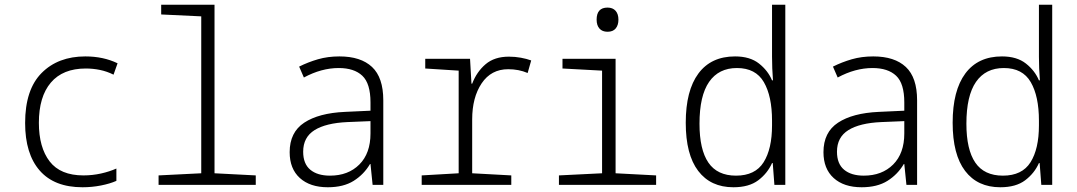

<svg xmlns="http://www.w3.org/2000/svg" viewBox="-20 -780 4544 810"><path d="M328 10Q209 10 147.5 -60.5Q86 -131 86 -261Q86 -402 155.5 -472Q225 -542 340 -542Q416 -542 476 -513L459 -465Q431 -479 401.5 -485Q372 -491 342 -491Q245 -491 194.5 -431.5Q144 -372 144 -262Q144 -158 189.5 -99Q235 -40 332 -40Q370 -40 406 -48Q442 -56 471 -69V-17Q444 -5 406 2.5Q368 10 328 10Z M649 0V-40L829 -49V-711L660 -719V-760H885V-49L1059 -40V0Z M1363 10Q1288 10 1245 -29Q1202 -68 1202 -138Q1202 -222 1263.5 -262.5Q1325 -303 1435 -308L1543 -313V-348Q1543 -428 1508.5 -460.5Q1474 -493 1409 -493Q1336 -493 1262 -453L1242 -499Q1280 -518 1321.5 -530Q1363 -542 1412 -542Q1502 -542 1549.5 -497.5Q1597 -453 1597 -357V0H1552L1543 -88H1541Q1515 -44 1472 -17Q1429 10 1363 10ZM1372 -39Q1449 -39 1496 -86Q1543 -133 1543 -217V-269L1446 -265Q1355 -261 1307 -231Q1259 -201 1259 -140Q1259 -89 1289 -64Q1319 -39 1372 -39Z M1759 0V-40L1915 -49V-482L1774 -491V-532H1963L1969 -427H1972Q1991 -477 2028.5 -509Q2066 -541 2127 -541Q2153 -541 2177.5 -536.5Q2202 -532 2221 -525L2206 -472Q2169 -488 2124 -488Q2052 -488 2012 -428.5Q1972 -369 1972 -276V-49L2137 -40V0Z M2543 -646Q2521 -646 2509 -659.5Q2497 -673 2497 -697Q2497 -748 2543 -748Q2565 -748 2577 -734.5Q2589 -721 2589 -697Q2589 -674 2577.5 -660Q2566 -646 2543 -646ZM2338 0V-40L2520 -49V-482L2353 -491V-532H2577V-49L2748 -40V0Z M3074 10Q2978 10 2925.5 -59Q2873 -128 2873 -262Q2873 -398 2926.5 -470Q2980 -542 3081 -542Q3144 -542 3182 -512Q3220 -482 3237 -441H3241Q3237 -492 3237 -541V-760H3293V0H3247L3240 -92H3237Q3218 -49 3179 -19.5Q3140 10 3074 10ZM3085 -39Q3166 -39 3201.5 -95.5Q3237 -152 3237 -251V-271Q3237 -374 3202.5 -433.5Q3168 -493 3089 -493Q3012 -493 2971.5 -434.5Q2931 -376 2931 -258Q2931 -149 2968.5 -94Q3006 -39 3085 -39Z M3615 10Q3540 10 3497 -29Q3454 -68 3454 -138Q3454 -222 3515.5 -262.5Q3577 -303 3687 -308L3795 -313V-348Q3795 -428 3760.5 -460.5Q3726 -493 3661 -493Q3588 -493 3514 -453L3494 -499Q3532 -518 3573.5 -530Q3615 -542 3664 -542Q3754 -542 3801.5 -497.5Q3849 -453 3849 -357V0H3804L3795 -88H3793Q3767 -44 3724 -17Q3681 10 3615 10ZM3624 -39Q3701 -39 3748 -86Q3795 -133 3795 -217V-269L3698 -265Q3607 -261 3559 -231Q3511 -201 3511 -140Q3511 -89 3541 -64Q3571 -39 3624 -39Z M4200 10Q4104 10 4051.5 -59Q3999 -128 3999 -262Q3999 -398 4052.5 -470Q4106 -542 4207 -542Q4270 -542 4308 -512Q4346 -482 4363 -441H4367Q4363 -492 4363 -541V-760H4419V0H4373L4366 -92H4363Q4344 -49 4305 -19.5Q4266 10 4200 10ZM4211 -39Q4292 -39 4327.5 -95.5Q4363 -152 4363 -251V-271Q4363 -374 4328.5 -433.5Q4294 -493 4215 -493Q4138 -493 4097.5 -434.5Q4057 -376 4057 -258Q4057 -149 4094.5 -94Q4132 -39 4211 -39Z"/></svg>

Font: Noto Sans Mono SemiCondensed Light
Style: Regular
Weight: 300
Width: 4
Designer: Monotype Design Team
Foundry: Monotype Imaging Inc.
Version: Version 2.014; ttfautohint (v1.8.4.7-5d5b)